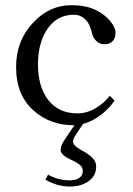

<svg xmlns="http://www.w3.org/2000/svg" viewBox="-20 -467 503 728"><path d="M41 -212.9Q41 -312.5 105 -380.4Q167 -447.3 250 -447.3Q309.6 -447.3 348.6 -426.3Q379.4 -409.7 398.7 -386.2Q418 -362.8 418 -342.8Q418 -321.8 406.7 -310.5Q395.5 -299.3 376 -299.3Q358.4 -299.3 346.2 -310.5Q334 -321.8 329.1 -339.8Q321.8 -370.1 312 -383.3Q291.5 -411.1 260.3 -411.1Q197.3 -411.1 160.6 -358.4Q124 -305.7 124 -223.1Q124 -137.7 163.3 -87.4Q202.6 -37.1 273.9 -37.1Q309.6 -37.1 343 -57.1Q376.5 -77.1 396 -104L414.1 -85.9Q396.5 -58.1 364 -32.5Q331.5 -6.8 294.9 2.9L267.1 44.4Q256.8 61 256.8 68.8Q256.8 85 285.6 100.6Q314.5 116.2 329.6 130.6Q344.7 145 344.7 164.6Q344.7 199.2 316.2 219.7Q287.6 240.2 245.6 240.2Q195.8 240.2 152.3 213.9L162.1 195.3Q200.7 216.8 245.1 216.8Q266.1 216.8 280 208Q293.9 199.2 293.9 181.2Q293.9 168 282.7 158.2Q271.5 148.4 246.1 137.2Q210 120.1 210 101.6Q210 85.4 223.6 64.9L262.2 7.8H259.8Q169.9 7.8 107.9 -47.4Q41 -106 41 -212.9Z"/></svg>

Font: Theano Old Style
Style: Regular
Weight: 400
Designer: Alexey Kryukov
Version: Version 2.00